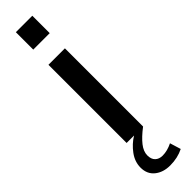

<svg xmlns="http://www.w3.org/2000/svg" viewBox="-317 -674 858 858"><g transform="rotate(-45 112.0 -245.5)"><path d="M60 -700H164V-590H60ZM60 -494H164V0H60ZM164 0Q126 29 106 54.5Q86 80 86 105Q86 129 99 141.5Q112 154 134 154Q164 154 196 138L212 190Q174 209 127 209Q83 209 54.5 186Q26 163 26 122Q26 85 50 52.5Q74 20 107 0Z"/></g></svg>

Font: Cabin Medium
Style: Regular
Weight: 500
Designer: Pablo Impallari
Foundry: Pablo Impallari. http://www.impallari.com Igino Marini. http://www.ikern.com
Version: Version 2.001